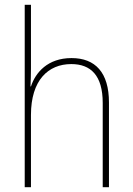

<svg xmlns="http://www.w3.org/2000/svg" viewBox="-20 -780 553 800"><path d="M109 -495V-760H83V0H109V-301C109 -446 181 -513 277 -513C358 -513 408 -466 408 -351V0H434V-353C434 -478 377 -538 278 -538C179 -538 128 -478 109 -420H107C108 -446 109 -464 109 -495Z"/></svg>

Font: Noto Sans Malayalam SemiCondensed Thin
Style: Regular
Weight: 100
Width: 4
Designer: Jelle Bosma - Monotype Design Team
Foundry: Monotype Imaging Inc.
Version: Version 2.104